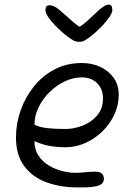

<svg xmlns="http://www.w3.org/2000/svg" viewBox="-20 -806 594 841"><path d="M457 -786Q472 -786 472 -762Q472 -750 459 -731Q446 -712 426.5 -691.5Q407 -671 386.5 -654Q366 -637 351 -629Q344 -623 326 -623Q312 -623 301 -629Q276 -644 247.5 -669.5Q219 -695 199 -720.5Q179 -746 179 -762Q179 -783 197 -783Q207 -783 218 -777.5Q229 -772 235 -767Q245 -759 264.5 -741.5Q284 -724 302.5 -708Q321 -692 328 -689Q336 -692 352.5 -706Q369 -720 385.5 -736Q402 -752 411 -760Q419 -767 432.5 -776.5Q446 -786 457 -786ZM321 15Q245 15 183.5 -7.5Q122 -30 86 -78.5Q50 -127 50 -204Q50 -265 70.5 -323Q91 -381 129 -428Q167 -475 220 -502.5Q273 -530 338 -530Q383 -530 419.5 -513Q456 -496 478 -465Q500 -434 500 -391Q500 -345 480.5 -303.5Q461 -262 428 -230Q395 -198 353.5 -179.5Q312 -161 267 -161Q228 -161 194 -167.5Q160 -174 131 -188Q131 -150 149 -123.5Q167 -97 195 -80.5Q223 -64 253.5 -56.5Q284 -49 310 -49Q331 -49 352 -51.5Q373 -54 398 -54Q435 -54 435 -22Q435 3 400 10Q381 14 361 14.5Q341 15 321 15ZM267 -241Q302 -241 340 -255Q378 -269 404.5 -299Q431 -329 431 -375Q431 -416 405.5 -441.5Q380 -467 338 -467Q300 -467 263.5 -449.5Q227 -432 197 -402.5Q167 -373 149 -336Q131 -299 131 -260Q154 -248 189 -244.5Q224 -241 267 -241Z"/></svg>

Font: Fuzzy Bubbles
Style: Regular
Weight: 400
Designer: Robert E. Leuschke
Foundry: Robert E. Leuschke
Version: Version 1.010; ttfautohint (v1.8.3)